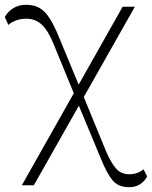

<svg xmlns="http://www.w3.org/2000/svg" viewBox="-35 -576 633 800"><path d="M56 196 476 -548H527L106 196ZM503 204Q459 204 435.5 177Q412 150 387 89L286 -154L307 -189L408 57Q427 101 448 125.5Q469 150 504 150Q522 150 538 144Q554 138 563 129L578 159Q569 178 549.5 191Q530 204 503 204ZM278 -174 189 -391Q166 -448 139.5 -473Q113 -498 75 -498Q51 -498 31 -490.5Q11 -483 0 -472L-15 -505Q-4 -526 19 -541Q42 -556 73 -556Q107 -556 129.5 -543Q152 -530 171 -501Q190 -472 210 -423L299 -208Z"/></svg>

Font: Savate ExtraLight
Style: Regular
Weight: 200
Designer: Max Esnée
Foundry: Plomb Type
Version: Version 2.000